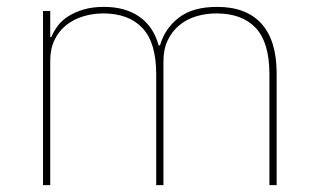

<svg xmlns="http://www.w3.org/2000/svg" viewBox="-20 -538 919 558"><path d="M105 -506H126V-430H129Q136 -447 148 -463Q160 -479 179 -491Q198 -503 223.5 -510.5Q249 -518 282 -518Q344 -518 385 -489.5Q426 -461 441 -406H445Q459 -455 499.5 -486.5Q540 -518 611 -518Q696 -518 740 -469Q784 -420 784 -325V0H763V-322Q763 -414 723.5 -456.5Q684 -499 609 -499Q578 -499 550 -490.5Q522 -482 501 -464.5Q480 -447 467.5 -421Q455 -395 455 -360V0H434V-322Q434 -414 394 -456.5Q354 -499 280 -499Q250 -499 222 -490.5Q194 -482 172.5 -465Q151 -448 138.5 -422Q126 -396 126 -362V0H105Z"/></svg>

Font: IBM Plex Sans KR Thin
Style: Regular
Weight: 100
Designer: Mike Abbink; Paul van der Laan; Pieter van Rosmalen; Wujin Sim; Chorong Kim; Dohee Lee;
Foundry: Sandoll Inc.
Version: Version 1.001